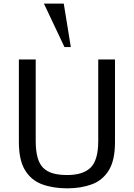

<svg xmlns="http://www.w3.org/2000/svg" viewBox="-20 -1031 741 1063"><path d="M352.1 11.7Q273.9 11.7 213.4 -10.5Q152.8 -32.7 118.7 -88.6Q84.5 -144.5 84.5 -244.6V-701.7H177.7V-250.5Q177.7 -142.6 219.2 -101.6Q240.7 -80.6 273.4 -71.3Q306.2 -62 351.6 -62Q440.4 -62 482.2 -103.5Q523.9 -145 523.9 -250.5V-701.7H616.7V-244.1Q616.7 -143.6 582.3 -87.9Q547.9 -32.2 488 -10.3Q428.2 11.7 352.1 11.7ZM336.9 -770.5 223.1 -1011.2H333L372.1 -770.5Z"/></svg>

Font: Mako
Style: Regular
Weight: 400
Designer: vernon adams
Foundry: vernon adams
Version: Version 1.100; ttfautohint (v1.8.4.7-5d5b);gftools[0.9.33]